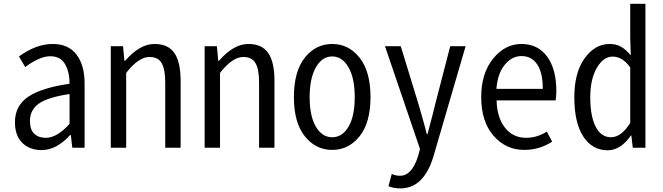

<svg xmlns="http://www.w3.org/2000/svg" viewBox="-20 -787 3532 1023"><path d="M201.2 12.7Q137.7 12.7 98.6 -25.9Q59.6 -64.5 59.6 -135.7Q59.6 -223.6 130.4 -271.5Q201.2 -319.3 350.6 -340.8Q350.6 -404.3 326.2 -445.8Q301.8 -487.3 248 -487.3Q191.4 -487.3 114.3 -429.7L81.1 -486.3Q171.9 -552.7 261.7 -552.7Q344.7 -552.7 387.7 -496.1Q430.7 -439.5 430.7 -341.8V0H365.2L357.4 -67.4H353.5Q281.2 12.7 201.2 12.7ZM223.6 -52.7Q284.2 -52.7 350.6 -127V-286.1Q234.4 -268.6 187 -234.9Q139.6 -201.2 139.6 -142.6Q139.6 -95.7 162.6 -74.2Q185.5 -52.7 223.6 -52.7Z M570.3 0V-541H635.7L642.6 -463.9H647.5Q724.6 -552.7 803.7 -552.7Q876 -552.7 909.2 -504.4Q942.4 -456.1 942.4 -356.4V0H860.4V-346.7Q860.4 -418 841.3 -450.7Q822.3 -483.4 776.4 -483.4Q717.8 -483.4 652.3 -398.4V0Z M1070.3 0V-541H1135.7L1142.6 -463.9H1147.5Q1224.6 -552.7 1303.7 -552.7Q1376 -552.7 1409.2 -504.4Q1442.4 -456.1 1442.4 -356.4V0H1360.4V-346.7Q1360.4 -418 1341.3 -450.7Q1322.3 -483.4 1276.4 -483.4Q1217.8 -483.4 1152.3 -398.4V0Z M1545.9 -269.5Q1545.9 -406.2 1604 -479.5Q1662.1 -552.7 1750 -552.7Q1837.9 -552.7 1896 -479.5Q1954.1 -406.2 1954.1 -269.5Q1954.1 -133.8 1896 -61Q1837.9 11.7 1750 11.7Q1662.1 11.7 1604 -61Q1545.9 -133.8 1545.9 -269.5ZM1870.1 -269.5Q1870.1 -370.1 1836.9 -428.2Q1803.7 -486.3 1750 -486.3Q1696.3 -486.3 1663.1 -428.2Q1629.9 -370.1 1629.9 -269.5Q1629.9 -168 1663.1 -111.8Q1696.3 -55.7 1750 -55.7Q1803.7 -55.7 1836.9 -111.8Q1870.1 -168 1870.1 -269.5Z M2113.3 216.8Q2076.2 216.8 2049.8 205.1L2067.4 139.6Q2085 149.4 2112.3 149.4Q2173.8 149.4 2207 46.9L2217.8 6.8L2031.2 -541H2115.2L2210 -231.4Q2214.8 -214.8 2231 -158.2Q2247.1 -101.6 2253.9 -72.3H2257.8Q2293.9 -208 2298.8 -231.4L2378.9 -541H2460.9L2288.1 50.8Q2236.3 216.8 2113.3 216.8Z M2773.4 11.7Q2674.8 11.7 2609.4 -64Q2543.9 -139.6 2543.9 -269.5Q2543.9 -396.5 2607.4 -474.6Q2670.9 -552.7 2757.8 -552.7Q2845.7 -552.7 2895 -485.8Q2944.3 -418.9 2944.3 -300.8Q2944.3 -277.3 2940.4 -252H2626Q2627.9 -161.1 2670.4 -106.9Q2712.9 -52.7 2783.2 -52.7Q2841.8 -52.7 2893.6 -85.9L2921.9 -32.2Q2854.5 11.7 2773.4 11.7ZM2625 -313.5H2872.1Q2872.1 -399.4 2842.3 -443.8Q2812.5 -488.3 2758.8 -488.3Q2707 -488.3 2668.9 -441.4Q2630.9 -394.5 2625 -313.5Z M3217.8 13.7Q3135.7 13.7 3087.9 -59.6Q3040 -132.8 3040 -269.5Q3040 -399.4 3094.7 -476.1Q3149.4 -552.7 3228.5 -552.7Q3262.7 -552.7 3288.1 -538.6Q3313.5 -524.4 3340.8 -492.2L3337.9 -587.9V-766.6H3418.9V0H3351.6L3343.8 -65.4H3341.8Q3287.1 13.7 3217.8 13.7ZM3235.4 -55.7Q3290 -55.7 3337.9 -131.8V-427.7Q3296.9 -485.4 3244.1 -485.4Q3194.3 -485.4 3159.7 -424.8Q3125 -364.3 3125 -269.5Q3125 -168 3153.8 -111.8Q3182.6 -55.7 3235.4 -55.7Z"/></svg>

Font: GenEi Gothic M SemiLight
Style: Regular
Weight: 350
Designer: o_tamon (Modified); [Source Han Sans]
Ryoko NISHIZUKA  (kana & ideographs); Paul D. Hunt (Latin, Greek & Cyrillic); Wenl
Version: Version 1.1a;Original Version 1.004